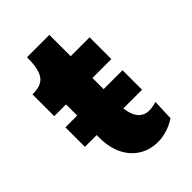

<svg xmlns="http://www.w3.org/2000/svg" viewBox="-167 -591 668 668"><g transform="rotate(-45 167.0 -256.5)"><path d="M73 -159V-145C73 1 201 44 296 -19L299 -96C266 -86 214 -78 204 -159H296V-255H203V-310H296V-417H203V-522H93C93 -436 68 -417 15 -417V-310H73V-255H15V-159Z"/></g></svg>

Font: OSH Darker Grotesque Black
Style: Regular
Weight: 900
Designer: Gabriel Lam
Foundry: TypeRant
Version: Version 1.000;Glyphs 3.1.1 (3148)